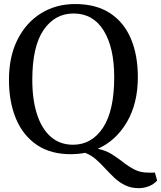

<svg xmlns="http://www.w3.org/2000/svg" viewBox="-20 -772 818 975"><path d="M346.5 11Q239 12.5 167.8 -35.8Q96.5 -84 61 -169.5Q25.5 -255 25.5 -366.5Q25.5 -484.5 69 -571Q112.5 -657.5 188.5 -704.5Q264.5 -751.5 361.5 -751.5Q467.5 -751.5 538.2 -705.5Q609 -659.5 644.5 -576Q680 -492.5 680 -380.5Q680 -246.5 624.2 -151.8Q568.5 -57 476.5 -16.5Q517.5 -8 548 11.2Q578.5 30.5 605.8 52Q633 73.5 662.8 89Q692.5 104.5 731.5 104.5Q745 105.5 752.8 105Q760.5 104.5 766.5 104L778 145Q759.5 165 734.8 174.2Q710 183.5 685 183.5Q645.5 183.5 615.5 168.8Q585.5 154 561.2 131.2Q537 108.5 514.2 83.5Q491.5 58.5 467 37Q442.5 15.5 412 4Q380 10.5 346.5 11ZM353.5 -703.5Q259 -703.5 201.5 -620Q144 -536.5 144 -366.5Q144 -265.5 168 -191.5Q192 -117.5 238.2 -77.2Q284.5 -37 351 -37Q445.5 -37 502.8 -123.2Q560 -209.5 560 -380Q560 -530 506.5 -616.8Q453 -703.5 353.5 -703.5Z"/></svg>

Font: Merriweather Text
Style: Regular
Weight: 400
Designer: Eben Sorkin
Foundry: Eben Sorkin
Version: Version 2.100; ttfautohint (v1.7.19-72a1) -l 8 -r 50 -G 200 